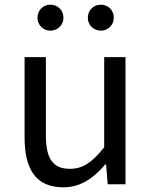

<svg xmlns="http://www.w3.org/2000/svg" viewBox="-20 -787 647 820"><path d="M250 13C325 13 379 -26 430 -85H433L440 0H516V-543H425V-158C373 -93 334 -66 278 -66C206 -66 176 -109 176 -210V-543H85V-199C85 -61 136 13 250 13ZM195 -656C227 -656 251 -681 251 -711C251 -743 227 -767 195 -767C164 -767 140 -743 140 -711C140 -681 164 -656 195 -656ZM411 -656C442 -656 466 -681 466 -711C466 -743 442 -767 411 -767C379 -767 355 -743 355 -711C355 -681 379 -656 411 -656Z"/></svg>

Font: Source Han Sans HK
Style: Regular
Weight: 400
Designer: Ryoko NISHIZUKA 西塚涼子 (kana, bopomofo & ideographs); Paul D. Hunt (Latin, Greek & Cyrillic); Sandoll Communications 산돌커뮤니
Foundry: Adobe
Version: Version 2.000;hotconv 1.0.107;makeotfexe 2.5.65593